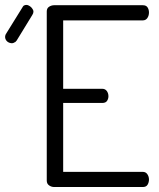

<svg xmlns="http://www.w3.org/2000/svg" viewBox="-112 -752 640 772"><path d="M142 -395H299Q311 -395 317.5 -386Q324 -377 324 -365Q324 -355 318.5 -346.5Q313 -338 299 -338H142V-61H462Q474 -61 480.5 -51.5Q487 -42 487 -30Q487 -19 481.5 -9.5Q476 0 462 0H106Q95 0 85.5 -6.5Q76 -13 76 -26V-706Q76 -719 85.5 -725Q95 -731 106 -731H462Q476 -731 481.5 -722Q487 -713 487 -702Q487 -689 480.5 -679.5Q474 -670 462 -670H142ZM-45 -589Q-47 -587 -49 -584.5Q-51 -582 -53 -582Q-61 -576 -72.5 -579.5Q-84 -583 -89 -593Q-94 -603 -89 -614L-22 -722Q-20 -726 -17 -729Q-7 -735 3 -730Q13 -725 18 -717Q27 -706 18 -692Z"/></svg>

Font: AkaAcidDosis
Style: Regular
Weight: 400
Designer: Edgar Tolentino, Pablo Impallari, Igino Marini, Aka-Acid
Foundry: Edgar Tolentino, Pablo Impallari, Igino Marini, Cyberella
Version: Version 1.007